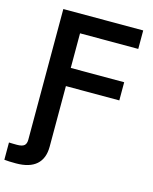

<svg xmlns="http://www.w3.org/2000/svg" viewBox="-173 -817 888 1112"><g transform="rotate(15 271.0 -260.5)"><path d="M-38.1 204.1V100.6Q-28.8 101.1 -14.9 101.3Q-1 101.6 9.8 101.6Q41 101.6 53.5 90.8Q65.9 80.1 65.9 56.2V-61H195.8V62.5Q195.8 133.8 154.5 170.4Q113.3 207 31.7 207Q10.7 207 -7.6 206.3Q-25.9 205.6 -38.1 204.1ZM65.9 0V-727.5H544.9V-616.7H195.8V-409.2H516.1V-300.3H195.8V0Z"/></g></svg>

Font: Inter 24pt SemiBold
Style: Regular
Weight: 600
Designer: Rasmus Andersson
Foundry: rsms
Version: Version 4.001;git-66647c0bb